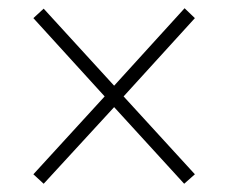

<svg xmlns="http://www.w3.org/2000/svg" viewBox="-20 -593 550 466"><path d="M86 -147 61 -170 234 -359 61 -549 86 -572 257 -385 428 -573 453 -549 280 -359 453 -170 427 -147 257 -333Z"/></svg>

Font: Noto Serif Georgian SemiCondensed ExtraLight
Style: Regular
Weight: 200
Width: 4
Designer: Monotype Design Team, Akaki Razmadze
Foundry: Google LLC
Version: Version 2.003; ttfautohint (v1.8.4.7-5d5b)